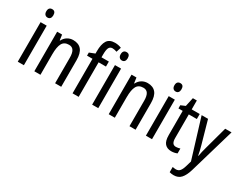

<svg xmlns="http://www.w3.org/2000/svg" viewBox="-100 -1392 2867 2258"><g transform="rotate(30 1333.5 -262.5)"><path d="M114 -738Q161 -738 161 -681Q161 -654 148.5 -639Q136 -624 114 -624Q92 -624 78.5 -639Q65 -654 65 -681Q65 -710 78 -724Q91 -738 114 -738ZM154 -537V0H71V-537Z M511 -547Q585 -547 623 -501.5Q661 -456 661 -360V0H578V-347Q578 -410 558 -442Q538 -474 495 -474Q431 -474 405 -426.5Q379 -379 379 -279V0H296V-537H363L373 -464H378Q398 -504 433.5 -525.5Q469 -547 511 -547Z M998 -469H898V0H815V-469H741V-511L815 -540V-571Q815 -667 846 -716Q877 -765 952 -765Q977 -765 998 -760.5Q1019 -756 1039 -748L1018 -682Q1003 -687 988.5 -690.5Q974 -694 959 -694Q926 -694 912 -667Q898 -640 898 -573V-537H998Z M1124 -738Q1171 -738 1171 -681Q1171 -654 1158.5 -639Q1146 -624 1124 -624Q1102 -624 1088.5 -639Q1075 -654 1075 -681Q1075 -710 1088 -724Q1101 -738 1124 -738ZM1164 -537V0H1081V-537Z M1521 -547Q1595 -547 1633 -501.5Q1671 -456 1671 -360V0H1588V-347Q1588 -410 1568 -442Q1548 -474 1505 -474Q1441 -474 1415 -426.5Q1389 -379 1389 -279V0H1306V-537H1373L1383 -464H1388Q1408 -504 1443.5 -525.5Q1479 -547 1521 -547Z M1854 -738Q1901 -738 1901 -681Q1901 -654 1888.5 -639Q1876 -624 1854 -624Q1832 -624 1818.5 -639Q1805 -654 1805 -681Q1805 -710 1818 -724Q1831 -738 1854 -738ZM1894 -537V0H1811V-537Z M2182 -62Q2196 -62 2211 -65Q2226 -68 2238 -72V-6Q2223 1 2202.5 5.5Q2182 10 2159 10Q2103 10 2071.5 -25Q2040 -60 2040 -140V-469H1982V-512L2043 -538L2069 -658H2123V-537H2232V-469H2123V-148Q2123 -105 2137 -83.5Q2151 -62 2182 -62Z M2258 -537H2345L2431 -232Q2440 -200 2448 -167.5Q2456 -135 2461 -103H2465Q2469 -130 2477 -163.5Q2485 -197 2495 -233L2578 -537H2664L2484 79Q2460 159 2423.5 199.5Q2387 240 2325 240Q2309 240 2295 238Q2281 236 2268 232V161Q2278 163 2290 165Q2302 167 2313 167Q2347 167 2367 143.5Q2387 120 2402 67L2422 -2Z"/></g></svg>

Font: Noto Sans Gurmukhi Condensed
Style: Regular
Weight: 400
Width: 3
Designer: Jelle Bosma - Monotype Design Team
Foundry: Monotype Imaging Inc.
Version: Version 2.004; ttfautohint (v1.8.4.7-5d5b)